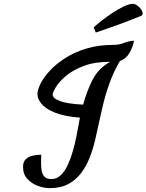

<svg xmlns="http://www.w3.org/2000/svg" viewBox="-20 -961 769 1009"><path d="M241.2 27.8Q211.9 27.8 179.2 15.9Q146.5 3.9 123.8 -20.8Q101.1 -45.4 101.1 -84Q101.1 -110.4 115.2 -124Q129.4 -137.7 151.4 -142.8Q173.3 -147.9 196.8 -147.9Q196.8 -140.1 196.3 -128.4Q195.8 -116.7 195.8 -104Q195.8 -85 198.7 -65.4Q201.7 -45.9 213.1 -33Q224.6 -20 250 -20Q278.8 -20 300.3 -41.3Q321.8 -62.5 337.2 -96.4Q352.5 -130.4 363.5 -169.2Q374.5 -208 381.6 -244.1Q388.7 -280.3 393.1 -305.2L399.9 -342.8Q318.4 -349.1 269.3 -368.9Q220.2 -388.7 198.5 -414.8Q176.8 -440.9 176.8 -465.8Q176.8 -488.8 193.4 -522Q210 -555.2 242.7 -590.3Q275.4 -625.5 323.5 -656.2Q371.6 -687 434.6 -706.1Q497.6 -725.1 575.2 -725.1Q606 -725.1 631.6 -735.4Q657.2 -745.6 684.1 -747.1Q678.7 -714.4 660.4 -682.9Q642.1 -651.4 609.9 -640.1Q576.2 -582.5 553.7 -519Q531.2 -455.6 516.1 -387.2L500 -315.9Q491.2 -272.9 480 -225.3Q468.8 -177.7 451.2 -132.8Q433.6 -87.9 406.2 -51.5Q378.9 -15.1 338.6 6.3Q298.3 27.8 241.2 27.8ZM417 -411.1Q435.5 -481 466.3 -541.5Q497.1 -602.1 559.1 -636.2Q477.1 -636.2 419.4 -614.3Q361.8 -592.3 325.9 -561.5Q290 -530.8 273.4 -502.9Q256.8 -475.1 256.8 -463.9Q256.8 -444.3 294.9 -429.9Q333 -415.5 417 -411.1ZM483.4 -790 472.2 -816.9Q488.8 -832.5 515.1 -853Q541.5 -873.5 571.3 -893.3Q601.1 -913.1 629.2 -926.5Q657.2 -939.9 677.2 -940.9Q689 -940.9 700.9 -932.4Q712.9 -923.8 721.2 -912.4Q729.5 -900.9 729.5 -891.1Q729.5 -879.4 720.2 -877L677.2 -859.9Q639.6 -845.2 601.6 -831.3Q563.5 -817.4 532.2 -806.9Q501 -796.4 483.4 -790Z"/></svg>

Font: Norican
Style: Regular
Weight: 400
Designer: Vernon Adams
Foundry: Vernon Adams
Version: Version 1.100; ttfautohint (v1.8.4.7-5d5b);gftools[0.9.33]